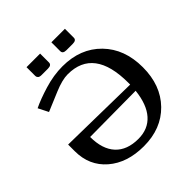

<svg xmlns="http://www.w3.org/2000/svg" viewBox="-209 -934 1093 1093"><g transform="rotate(-45 337.5 -387.5)"><path d="M283.2 -711.9Q283.2 -690.9 253.9 -690.9H203.1Q186.5 -690.9 180.2 -697.5Q173.8 -704.1 173.8 -711.9V-783.2H283.2ZM482.9 -711.9Q482.9 -690.9 454.1 -690.9H402.8Q374 -690.9 374 -711.9V-783.2H482.9ZM518.1 -249 147.9 -246.1H148.9Q148.9 -147.9 197 -95.9Q245.1 -43.9 335.9 -43.9Q414.6 -43.9 460.9 -96.2Q507.3 -148.4 518.1 -249ZM521 -295.9V-311Q521 -588.9 311 -588.9Q266.6 -588.9 200.2 -561L84 -512.2L53.2 -573.2Q101.1 -596.7 176 -619.4Q251 -642.1 321.8 -642.1Q465.8 -642.1 554 -552Q642.1 -461.9 642.1 -314.9Q642.1 -169.4 555.7 -80.8Q469.2 7.8 328.1 7.8Q194.3 7.8 112.1 -63.2Q29.8 -134.3 29.8 -251V-304.2Z"/></g></svg>

Font: Resagokr
Style: Bold
Weight: 600
Designer: gluk
Foundry: gluk
Version: Version 0.95